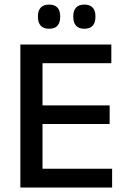

<svg xmlns="http://www.w3.org/2000/svg" viewBox="-20 -838 568 858"><path d="M170 0H71V-639H170ZM481 0H100.5V-84H481ZM470 -284H128V-367H470ZM477.5 -555.5H100V-639H477.5ZM199 -709.5Q174.5 -709.5 162 -723.2Q149.5 -737 149.5 -762V-765.5Q149.5 -790.5 162 -804Q174.5 -817.5 199 -817.5Q224.5 -817.5 236.8 -804Q249 -790.5 249 -765.5V-762Q249 -737 236.8 -723.2Q224.5 -709.5 199 -709.5ZM357 -709.5Q332 -709.5 319.8 -723.2Q307.5 -737 307.5 -762V-765.5Q307.5 -790.5 319.8 -804Q332 -817.5 357 -817.5Q382 -817.5 394.2 -804Q406.5 -790.5 406.5 -765.5V-762Q406.5 -737 394.2 -723.2Q382 -709.5 357 -709.5Z"/></svg>

Font: Anek Devanagari Medium Medium
Style: Regular
Weight: 500
Version: Version 1.003